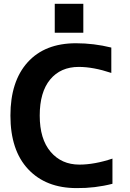

<svg xmlns="http://www.w3.org/2000/svg" viewBox="-20 -966 674 998"><path d="M264.6 -795.9V-946.3H413.1V-795.9ZM564.5 -141.6V-10.7Q473.6 12.7 377.9 11.7Q218.8 11.7 126.5 -86.4Q34.2 -184.6 34.2 -365.2Q34.2 -543 123.5 -642.1Q212.9 -741.2 375 -741.2Q467.8 -741.2 558.6 -718.8V-586.9Q464.8 -618.2 389.6 -618.2Q294.9 -618.2 240.7 -552.7Q186.5 -487.3 186.5 -365.2Q186.5 -243.2 243.2 -176.8Q299.8 -110.4 392.6 -110.4Q470.7 -110.4 564.5 -141.6Z"/></svg>

Font: Nasu
Style: Bold
Weight: 700
Designer: Ryoko NISHIZUKA (kana &amp; ideographs); Paul D. Hunt (Latin, Greek &amp; Cyrillic); Wenlong ZHANG (bopomofo); Sandoll C
Version: Version 2014.1215